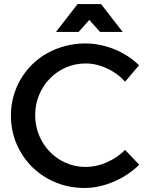

<svg xmlns="http://www.w3.org/2000/svg" viewBox="-20 -922 737 950"><path d="M599 -518Q580 -539 557 -555.8Q534 -572.5 509 -584Q484 -595.5 457.2 -601.8Q430.5 -608 404 -608Q351.5 -608 306 -588Q260.5 -568 226.8 -533.5Q193 -499 173.5 -452.2Q154 -405.5 154 -352Q154 -299 173.5 -252.2Q193 -205.5 226.8 -170.8Q260.5 -136 306 -116Q351.5 -96 404 -96Q457 -96 508 -118.5Q559 -141 599 -180L669 -107Q642.5 -81 610.8 -59.8Q579 -38.5 544 -23.5Q509 -8.5 472 -0.2Q435 8 398 8Q321 8 254.5 -19.8Q188 -47.5 139 -96Q90 -144.5 62 -210Q34 -275.5 34 -351Q34 -401 47 -446.8Q60 -492.5 83.5 -532Q107 -571.5 140.2 -604Q173.5 -636.5 214.5 -659.2Q255.5 -682 303 -694.5Q350.5 -707 402 -707Q439 -707 475.8 -699.5Q512.5 -692 546.8 -678Q581 -664 611.8 -644Q642.5 -624 668 -599ZM364 -902H480L587 -764H475L422 -823.5L369 -764H257Z"/></svg>

Font: Argentum Sans
Style: Regular
Weight: 400
Designer: Julieta Ulanovsky, Owen Earl, Chris M. Simpson, Rasmus Andersson, Cristiano Sobral
Foundry: The Argentum Sans Project Authors
Version: Version 3.135; ttfautohint (v1.8.4.7-5d5b-dirty)